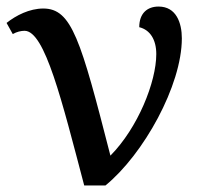

<svg xmlns="http://www.w3.org/2000/svg" viewBox="-29 -566 628 586"><path d="M228 0H293C409 -95 526 -305 526 -449C526 -496 509 -546 455 -546C421 -546 396 -526 396 -483C429 -475 448 -445 448 -401C448 -316 392 -176 308 -91C217 -446 190 -540 103 -540C61 -540 20 -519 -9 -496L10 -462C22 -469 35 -472 46 -472C108 -472 160 -258 228 0Z"/></svg>

Font: Noto Serif Thai Medium
Style: Regular
Weight: 500
Designer: Monotype Design Team
Foundry: Monotype Imaging Inc.
Version: Version 1.901;PS 001.901;hotconv 1.0.88;makeotf.lib2.5.64775